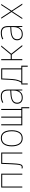

<svg xmlns="http://www.w3.org/2000/svg" viewBox="2008 -2586 753 4810"><g transform="rotate(-90 2385.0 -181.5)"><path d="M91 0V-528H439V0H413V-503H117V0Z M601 11Q584 11 570 6V-19Q585 -14 601 -14Q633 -14 646.5 -40.5Q660 -67 666 -142Q669 -185 671.5 -224Q674 -263 676 -306.5Q678 -350 680 -403.5Q682 -457 685 -528H969V0H943V-503H709Q705 -419 703 -359Q701 -299 698.5 -248Q696 -197 691 -140Q685 -57 665 -23Q645 11 601 11Z M1326 10Q1224 10 1173.5 -65Q1123 -140 1123 -265Q1123 -393 1176 -465Q1229 -537 1329 -537Q1400 -537 1443.5 -502Q1487 -467 1507 -405.5Q1527 -344 1527 -265Q1527 -140 1478 -65Q1429 10 1326 10ZM1326 -15Q1417 -15 1459 -82Q1501 -149 1501 -265Q1501 -336 1484 -392Q1467 -448 1429.5 -480Q1392 -512 1329 -512Q1240 -512 1194.5 -447Q1149 -382 1149 -264Q1149 -150 1192.5 -82.5Q1236 -15 1326 -15Z M1650 0V-528H1676V-25H1842V-528H1868V-25H2034V-528H2060V-25H2104V175H2078V0Z M2343 11Q2265 11 2227.5 -29Q2190 -69 2190 -129Q2190 -209 2251.5 -248Q2313 -287 2422 -295L2521 -301V-347Q2521 -438 2485 -475.5Q2449 -513 2380 -513Q2331 -513 2297 -504.5Q2263 -496 2224 -476L2214 -501Q2249 -518 2287 -528Q2325 -538 2380 -538Q2462 -538 2504.5 -494.5Q2547 -451 2547 -353V0H2524L2521 -100H2519Q2502 -56 2460 -22.5Q2418 11 2343 11ZM2343 -13Q2434 -13 2477.5 -71Q2521 -129 2521 -220V-277L2424 -271Q2328 -266 2272.5 -232.5Q2217 -199 2217 -129Q2217 -75 2249.5 -44Q2282 -13 2343 -13Z M2673 136V-25H2719Q2740 -58 2753 -90.5Q2766 -123 2773.5 -161Q2781 -199 2785 -250Q2788 -280 2790 -316.5Q2792 -353 2794 -404Q2796 -455 2800 -528H3077V-25H3144V136H3118V0H2699V136ZM2810 -256Q2804 -176 2789 -122.5Q2774 -69 2747 -25H3051V-503H2823Q2820 -418 2816.5 -361Q2813 -304 2810 -256Z M3282 0V-528H3308V-289H3421L3619 -528H3650L3443 -277L3661 0H3629L3421 -264H3308V0Z M3933 11Q3855 11 3817.5 -29Q3780 -69 3780 -129Q3780 -209 3841.5 -248Q3903 -287 4012 -295L4111 -301V-347Q4111 -438 4075 -475.5Q4039 -513 3970 -513Q3921 -513 3887 -504.5Q3853 -496 3814 -476L3804 -501Q3839 -518 3877 -528Q3915 -538 3970 -538Q4052 -538 4094.5 -494.5Q4137 -451 4137 -353V0H4114L4111 -100H4109Q4092 -56 4050 -22.5Q4008 11 3933 11ZM3933 -13Q4024 -13 4067.5 -71Q4111 -129 4111 -220V-277L4014 -271Q3918 -266 3862.5 -232.5Q3807 -199 3807 -129Q3807 -75 3839.5 -44Q3872 -13 3933 -13Z M4312 0 4489 -270 4321 -528H4350L4506 -289L4662 -528H4690L4521 -270L4699 0H4669L4505 -252L4340 0Z"/></g></svg>

Font: Noto Sans Mono Condensed Thin
Style: Regular
Weight: 100
Width: 3
Designer: Monotype Design Team
Foundry: Monotype Imaging Inc.
Version: Version 2.014; ttfautohint (v1.8.4.7-5d5b)